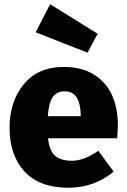

<svg xmlns="http://www.w3.org/2000/svg" viewBox="-20 -866 597 904"><path d="M440 -707 392 -618 148 -714 216 -846ZM535 -275Q535 -269 532 -215H206Q213 -154 240.5 -131.5Q268 -109 319 -109Q375 -109 443 -156L515 -58Q423 18 302 18Q166 18 95.5 -58.5Q25 -135 25 -264Q25 -388 92 -469.5Q159 -551 282 -551Q399 -551 467 -478.5Q535 -406 535 -275ZM360 -319V-325Q358 -436 285 -436Q248 -436 229 -410Q210 -384 205 -319Z"/></svg>

Font: FiraGO ExtraBold
Style: Regular
Weight: 800
Designer: bBox Type
Foundry: bBox Type GmbH
Version: Version 1.001;PS 001.001;hotconv 1.0.88;makeotf.lib2.5.64775